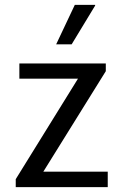

<svg xmlns="http://www.w3.org/2000/svg" viewBox="-20 -773 511 793"><path d="M45 0V-33L302 -448H60V-511H417V-479L159 -64H425V0ZM212 -590 289 -753H373V-750L276 -590Z"/></svg>

Font: Chivo Medium Light
Style: Regular
Weight: 300
Version: Version 2.002